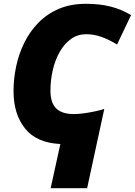

<svg xmlns="http://www.w3.org/2000/svg" viewBox="-20 -745 706 1005"><path d="M245.1 240.2 295.9 8.8Q171.4 2.9 111.1 -72.5Q50.8 -147.9 50.8 -268.1Q50.8 -332 64.5 -397Q78.1 -461.9 106.9 -520.8Q135.7 -579.6 180.7 -625.7Q225.6 -671.9 287.6 -698.5Q349.6 -725.1 430.2 -725.1Q501.5 -725.1 558.6 -710.7Q615.7 -696.3 666 -666L592.8 -512.2Q547.4 -539.1 509.3 -552.5Q471.2 -565.9 430.2 -565.9Q386.7 -565.9 352.3 -541.5Q317.9 -517.1 293.7 -475.3Q269.5 -433.6 256.8 -380.4Q244.1 -327.1 244.1 -270Q244.1 -207 274.2 -177.5Q304.2 -147.9 367.2 -147.9Q390.6 -147.9 421.9 -152.3Q453.1 -156.7 481.9 -163.1Q510.7 -169.4 525.9 -174.8L436 240.2Z"/></svg>

Font: Open Sans ExtraBold
Style: Italic
Weight: 800
Italic angle: -12°
Designer: Monotype Design Team
Foundry: Monotype Imaging Inc.
Version: Version 3.000; ttfautohint (v1.8.4)